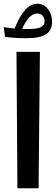

<svg xmlns="http://www.w3.org/2000/svg" viewBox="-23 -1005 298 1025"><path d="M70 0H183L190 -728H65ZM-3 -860 4 -808C42 -803 82 -801 118 -801C213 -801 255 -827 255 -890C255 -942 222 -985 177 -985C131 -985 91 -943 55 -853C35 -855 15 -857 -3 -860ZM95 -851C120 -905 145 -933 176 -933C199 -933 215 -915 215 -891C215 -860 185 -850 126 -850C116 -850 106 -850 95 -851Z"/></svg>

Font: Wafeq
Style: Bold
Weight: 700
Designer: Rasmus Andersson & Azza Alameddine
Foundry: Google & TypeTogether
Version: Version 3.000;FEAKit 1.0